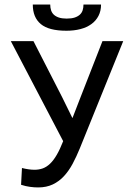

<svg xmlns="http://www.w3.org/2000/svg" viewBox="-20 -820 590 849"><path d="M77.1 -77.1 73.2 -2.9C87.2 1.6 100.5 4.7 113 6.3C125.6 8 137.5 8.8 148.9 8.8C173.3 8.8 194.9 4.3 213.6 -4.6C232.3 -13.6 248.9 -25.9 263.2 -41.5C277.5 -57.1 290.3 -75.4 301.5 -96.4C312.7 -117.4 323.2 -140 333 -164.1L524.9 -638.2H433.1L335 -387.2L300.8 -298.8H299.8L253.9 -392.1L127.9 -638.2H27.8L259.3 -195.8C249.8 -171.7 240.4 -151.5 231 -135.3C221.5 -119 211.7 -106 201.4 -96.2C191.2 -86.4 180.4 -79.5 169.2 -75.4C158 -71.4 145.8 -69.3 132.8 -69.3C124.3 -69.3 115.6 -70 106.4 -71.3C97.3 -72.6 87.6 -74.5 77.1 -77.1ZM426.8 -799.8H349.1C349.1 -790.7 347.9 -782.3 345.5 -774.7C343 -767 338.9 -760.5 333 -755.1C327.1 -749.8 319.5 -745.5 310.1 -742.4C300.6 -739.3 288.9 -737.8 274.9 -737.8C261.2 -737.8 249.8 -739.3 240.5 -742.4C231.2 -745.5 223.7 -749.8 218 -755.1C212.3 -760.5 208.3 -767 205.8 -774.7C203.4 -782.3 202.1 -790.7 202.1 -799.8H125C125 -762 136.8 -733.3 160.4 -713.6C184 -693.9 221.8 -684.1 273.9 -684.1C296.4 -684.1 317 -686.5 335.7 -691.4C354.4 -696.3 370.5 -703.6 384 -713.4C397.5 -723.1 408 -735.3 415.5 -749.8C423 -764.2 426.8 -780.9 426.8 -799.8ZM0 -638.2Z"/></svg>

Font: CodeNewRoman Nerd Font Mono
Style: Regular
Weight: 400
Monospace: yes
Designer: Sam Radian
Foundry: Code New Roman
Version: Version 2.00 November 29, 2014;Nerd Fonts 3.2.1